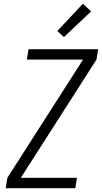

<svg xmlns="http://www.w3.org/2000/svg" viewBox="-20 -995 540 1015"><path d="M10 0 19 -55 419 -680H122L131 -735H499L490 -680L90 -55H387L378 0ZM318 -799 283 -831 418 -975 462 -935Z"/></svg>

Font: Iosevka Light
Style: Italic
Weight: 300
Italic angle: -9°
Monospace: yes
Designer: Belleve Invis
Foundry: Belleve Invis
Version: Version 32.5.0; ttfautohint (v1.8.4)